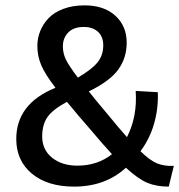

<svg xmlns="http://www.w3.org/2000/svg" viewBox="-20 -690 672 720"><path d="M257.8 9.8Q158.2 9.8 99.6 -38.8Q41 -87.4 41 -168.9Q41 -301.3 188 -360.8Q149.4 -411.1 134.8 -445.3Q120.1 -479.5 120.1 -517.1Q120.1 -546.4 130.6 -573Q141.1 -599.6 161.9 -621.6Q182.6 -643.6 217.5 -656.7Q252.4 -669.9 296.9 -669.9Q370.1 -669.9 412.6 -631.1Q455.1 -592.3 455.1 -529.8Q455.1 -473.1 423.6 -429.4Q392.1 -385.7 313 -347.2Q334 -320.3 378.9 -267.1Q427.2 -208 456.1 -175.8Q495.6 -252.9 488.8 -349.1L571.8 -344.2Q574.2 -282.7 557.6 -225.6Q541 -168.5 506.8 -123Q542 -88.4 568.8 -77.4Q595.7 -66.4 631.8 -67.9L612.8 9.8Q566.9 9.8 533 -4.2Q499 -18.1 452.1 -61Q375 9.8 257.8 9.8ZM215.8 -516.1Q215.8 -490.7 226.6 -467.8Q237.3 -444.8 272 -398.9Q323.7 -429.2 345.5 -455.8Q367.2 -482.4 367.2 -520Q367.2 -552.7 347.4 -570.8Q327.6 -588.9 293.9 -588.9Q255.9 -588.9 235.8 -568.1Q215.8 -547.4 215.8 -516.1ZM138.2 -178.2Q138.2 -128.4 175.3 -98.6Q212.4 -68.8 270 -68.8Q345.7 -68.8 399.9 -111.8Q369.1 -145 315.9 -208Q273.9 -255.9 231 -308.1Q177.7 -279.3 158 -251Q138.2 -222.7 138.2 -178.2Z"/></svg>

Font: Work Sans Medium
Style: Regular
Weight: 500
Designer: Wei Huang
Foundry: Wei Huang
Version: Version 2.012